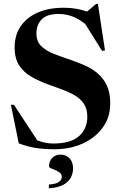

<svg xmlns="http://www.w3.org/2000/svg" viewBox="-20 -768 638 1004"><path d="M556.5 -228Q556.5 -154.5 517 -100.5Q477.5 -46.5 411.5 -17Q345.5 12.5 265.5 12.5Q212 12.5 168.5 6Q125 -0.5 78 -18.5L37 -220H53L175 -34Q218 -17.5 258.5 -17.5Q349 -17.5 392.8 -55.8Q436.5 -94 436.5 -157.5Q436.5 -198.5 418.8 -225Q401 -251.5 371.2 -269Q341.5 -286.5 305.8 -299.5Q270 -312.5 234.5 -325.5Q187 -342.5 146.5 -365.2Q106 -388 81.2 -424.5Q56.5 -461 56.5 -520.5Q56.5 -584 88 -630.5Q119.5 -677 177.2 -702.2Q235 -727.5 313.5 -727.5Q379 -727.5 435 -707.5L482.5 -747.5H492L529 -504.5L514 -501.5L426 -642Q392.5 -669.5 358 -682.2Q323.5 -695 287 -695Q225 -695 197.8 -666.5Q170.5 -638 170.5 -593.5Q170.5 -551 196.2 -526.2Q222 -501.5 263.8 -485.5Q305.5 -469.5 353.5 -453.5Q389.5 -441 425.5 -425Q461.5 -409 491 -384Q520.5 -359 538.5 -321.2Q556.5 -283.5 556.5 -228ZM235.5 197Q273 194.5 288 183.2Q303 172 303 157Q303 143.5 293 135.2Q283 127 269.8 121.8Q256.5 116.5 246.5 112Q236.5 107.5 236.5 101.5Q236.5 74.5 253.2 57.5Q270 40.5 297 40.5Q324 40.5 343 59.2Q362 78 362 113Q362 137 350.8 159.8Q339.5 182.5 311.8 198Q284 213.5 235.5 216.5Z"/></svg>

Font: Newsreader Display SemiBold
Style: Regular
Weight: 600
Designer: Hugues Gentile
Foundry: Production Type
Version: Version 1.001